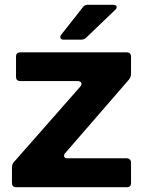

<svg xmlns="http://www.w3.org/2000/svg" viewBox="-20 -783 603 803"><path d="M48 0Q30 0 30 -18V-83Q30 -95 38 -105L316 -421Q321 -428 321 -432Q321 -437 316.5 -440.5Q312 -444 305 -444H65Q47 -444 47 -462V-546Q47 -564 65 -564H510Q528 -564 528 -546V-474Q528 -462 520 -451L253 -143Q248 -138 248 -131Q248 -121 263 -121H510Q518 -121 523 -116Q528 -111 528 -103V-18Q528 0 510 0ZM247 -617Q232 -617 232 -628Q232 -633 236 -638L326 -752Q333 -763 347 -763H452Q468 -763 468 -753Q468 -747 461 -741L341 -626Q332 -617 319 -617Z"/></svg>

Font: Open Sauce Two ExtraBold
Style: Regular
Weight: 800
Designer: Alfredo Marco Pradil
Foundry: Creative Sauce Fz LLC
Version: Version 1.477